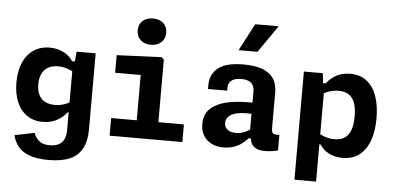

<svg xmlns="http://www.w3.org/2000/svg" viewBox="-61 -946 2602 1269"><g transform="rotate(5 1240.0 -311.5)"><path d="M244.2 -545.3Q280.6 -545.3 310.6 -535.1Q340.7 -524.8 362.6 -507.7Q384.5 -490.5 397.9 -468.8H427.1V-388.5Q399.8 -408.1 369.6 -417.6Q339.4 -427.1 310 -427.1Q271.8 -427.1 244.5 -412.1Q217.3 -397.1 203.3 -368.2Q189.2 -339.2 189.2 -297.4Q189.2 -256.3 203.1 -228.1Q217 -199.8 244 -185.4Q270.9 -170.9 309.7 -170.9Q340.2 -170.9 370.2 -180.5Q400.2 -190.2 427.1 -209.8V-129.2H398.4Q372.4 -95.2 332.6 -73.7Q292.8 -52.2 240.2 -52.2Q178.6 -52.2 134.2 -83Q89.9 -113.8 67 -169.2Q44.2 -224.5 44.2 -297.4Q44.2 -370.7 67.5 -426.7Q90.8 -482.7 136 -514Q181.1 -545.3 244.2 -545.3ZM300.3 195.3Q223.3 195.3 173.7 177.2Q124.1 159 98.2 127.2Q72.3 95.4 61.7 51.4L192.6 24.8Q207.4 61.7 232.2 79.7Q257 97.7 300.3 97.7Q350.3 97.7 377.9 71.3Q405.5 44.9 405.5 -14.9V-442.1H414.2L423.3 -534.2H549.2V-30.9Q549.2 48.3 522 98.2Q494.8 148.2 440 171.8Q385.2 195.3 300.3 195.3Z M858.2 0V-450.8L880.7 -417.5H688.5V-534.2L985.2 -547.1L1001.8 -531V0ZM688.5 -117H1171.1V0H688.5ZM812.7 -710.1Q812.7 -749.8 838.7 -773.2Q864.7 -796.6 907.3 -796.6Q950 -796.6 976 -773.2Q1002 -749.8 1002 -710.1Q1002 -670 976 -646.2Q950 -622.3 907.3 -622.3Q879.3 -622.3 858 -633.1Q836.6 -643.8 824.6 -663.8Q812.7 -683.8 812.7 -710.1Z M1753.9 -378.4V-140.8Q1753.9 -124 1758.3 -115.6Q1762.7 -107.2 1773.6 -104.4Q1784.5 -101.5 1805.8 -103.2V0Q1761 11.5 1722.3 11.5Q1680.3 11.5 1657.6 -1.5Q1634.8 -14.6 1626.5 -36.5Q1618.2 -58.3 1618.2 -90.3L1610.2 -99.7V-372.5Q1610.2 -400.1 1599.5 -417.2Q1588.7 -434.4 1569.8 -441.7Q1550.8 -449 1523.9 -449.3Q1497 -449.2 1477.6 -442.2Q1458.2 -435.2 1447.6 -420.5Q1437 -405.8 1436.9 -383.7L1436.8 -364.2H1309.4V-390.1Q1309.4 -463 1362.5 -504.6Q1415.7 -546.2 1530.5 -546.2Q1601.2 -546.2 1650.8 -529.3Q1700.3 -512.4 1727.1 -475.3Q1753.9 -438.2 1753.9 -378.4ZM1579.7 -226.6Q1535.1 -226.6 1504.4 -217.8Q1473.7 -209 1457.8 -192.2Q1441.8 -175.5 1441.8 -151.1Q1441.8 -132.4 1451 -118.8Q1460.1 -105.2 1477.1 -97.9Q1494.1 -90.6 1517.6 -90.6Q1547.5 -90.6 1575.7 -102.3Q1603.9 -114.1 1629.5 -135.5L1626.8 -63.2H1605.6L1599.2 -55.7Q1579.8 -34.9 1556.6 -20Q1533.5 -5 1504.9 3.5Q1476.3 12 1444.3 12Q1399.1 12 1364.5 -5.4Q1329.8 -22.8 1310.9 -55.2Q1291.9 -87.5 1291.9 -131Q1291.9 -203.8 1342.6 -241.7Q1393.3 -279.7 1467.4 -291Q1541.4 -302.4 1628.8 -299.5L1672.3 -214.8Q1648.8 -220.1 1626.9 -223.3Q1604.9 -226.6 1579.7 -226.6ZM1613.8 -637.4 1738.6 -817.7H1583.2L1488.4 -637.4Z M2074.5 183.3H1930.8V-534.2H2056.7L2065.8 -442.1H2074.5ZM2234.2 12Q2180.2 12 2141.7 -9.3Q2103.1 -30.6 2082.1 -64.6H2052.9V-144.8Q2080.2 -125.2 2110.4 -115.8Q2140.6 -106.2 2170 -106.2Q2210.8 -106.2 2237.4 -123.5Q2264 -140.8 2277.4 -176.6Q2290.8 -212.5 2290.8 -268.4Q2290.8 -324.1 2277.5 -359Q2264.2 -394 2237.8 -410.7Q2211.2 -427.4 2170.3 -427.4Q2139.8 -427.4 2109.8 -417.8Q2079.8 -408.2 2052.9 -388.6V-469.2H2081.6Q2107.6 -503.6 2146.4 -524.9Q2185.2 -546.2 2238.2 -546.2Q2304.8 -546.2 2348.9 -510.8Q2393 -475.4 2414.4 -413.1Q2435.8 -350.8 2435.8 -268.4Q2435.8 -185.7 2414.2 -122.7Q2392.6 -59.8 2347.3 -23.9Q2302 12 2234.2 12Z"/></g></svg>

Font: Monaspace Neon Var
Style: Regular
Weight: 400
Designer: Riley Cran and the Lettermatic Team
Version: Version 1.000 (Monaspace Neon Var)